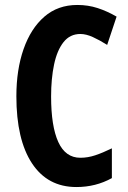

<svg xmlns="http://www.w3.org/2000/svg" viewBox="-20 -837 518 774"><path d="M304 -700Q262 -700 236 -667Q210 -634 198 -577Q186 -520 186 -448Q186 -328 215 -264.5Q244 -201 304 -201Q334 -201 364 -211Q394 -221 431 -239V-119Q366 -83 288 -83Q172 -83 109 -178.5Q46 -274 46 -449Q46 -556 75 -639Q104 -722 158.5 -769.5Q213 -817 292 -817Q335 -817 373.5 -804.5Q412 -792 450 -770L412 -656Q382 -675 354.5 -687.5Q327 -700 304 -700Z"/></svg>

Font: Noto Sans Kannada UI ExtraCondensed
Style: Bold
Weight: 700
Width: 2
Designer: Jelle Bosma - Monotype Design Team
Foundry: Monotype Imaging Inc.
Version: Version 2.005; ttfautohint (v1.8.4.7-5d5b)